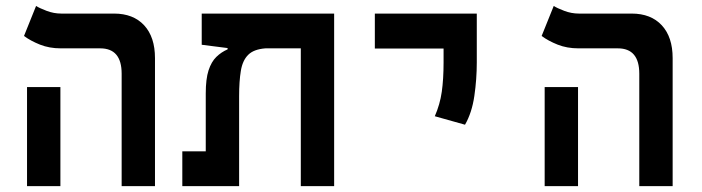

<svg xmlns="http://www.w3.org/2000/svg" viewBox="-20 -632 2384 652"><path d="M393.1 0V-381.8Q393.1 -467.8 320.3 -467.8H186.5Q147.5 -467.8 115.7 -480.5Q84 -493.2 61.5 -509.8L102.5 -611.8Q113.8 -604.5 138.2 -595.2Q162.6 -585.9 188 -585.9H367.2Q432.6 -585.9 469.5 -546.1Q506.3 -506.3 506.3 -434.6V0ZM71.8 0V-336.4H185.1V0Z M1114.7 0H1001.5V-467.8H881.3Q841.8 -464.8 822.8 -445.8Q803.7 -426.8 797.9 -391.6Q792 -356.4 792 -305.2V0H599.1V-118.2H678.7V-314.5Q678.7 -363.8 688.2 -393.1Q697.8 -422.4 714.6 -438.7Q731.4 -455.1 752.9 -464.4V-468.8L665 -480V-585.9H1114.7Z M1559.1 -208.5 1456.5 -237.3Q1474.1 -277.3 1480.2 -320.3Q1486.3 -363.3 1486.3 -419.9V-467.3H1252.9V-585.9H1599.1V-419.9Q1599.1 -363.3 1590.8 -306.2Q1582.5 -249 1559.1 -208.5Z M2150.9 0V-381.8Q2150.9 -467.8 2078.1 -467.8H1944.3Q1905.3 -467.8 1873.5 -480.5Q1841.8 -493.2 1819.3 -509.8L1860.4 -611.8Q1871.6 -604.5 1896 -595.2Q1920.4 -585.9 1945.8 -585.9H2125Q2190.4 -585.9 2227.3 -546.1Q2264.2 -506.3 2264.2 -434.6V0ZM1829.6 0V-336.4H1942.9V0Z"/></svg>

Font: Cascadia Mono NF SemiBold
Style: Regular
Weight: 600
Monospace: yes
Designer: Aaron Bell
Foundry: Saja Typeworks
Version: Version 2404.023; ttfautohint (v1.8.4)